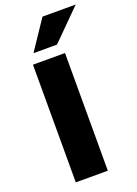

<svg xmlns="http://www.w3.org/2000/svg" viewBox="-174 -1011 773 1081"><g transform="rotate(-20 213.0 -470.5)"><path d="M84 0V-705H276V0ZM109 -765 227 -941H426L250 -765Z"/></g></svg>

Font: Nunito Sans 7pt Black
Style: Regular
Weight: 900
Designer: Vernon Adams
Foundry: Vernon Adams
Version: Version 3.101;gftools[0.9.27]